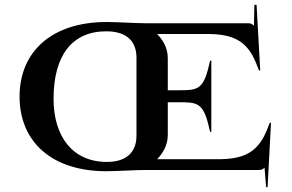

<svg xmlns="http://www.w3.org/2000/svg" viewBox="-20 -695 1195 785"><path d="M60 -300C60 -117 190 5 414 5C459.1 5 533 0 573 0H1034C1050 0 1053.6 -2 1060.6 -9H1061.6L1068 70H1074L1088 -193H1083L1071 -163C1033.1 -68.2 972.1 -44 870 -44H623.5V-45C640.5 -63 666 -96.5 666 -142V-277H713C785.2 -277 810.5 -274.6 833 -181L839 -156H844V-447H839L833 -422C810.5 -328.4 785.2 -326 713 -326H666V-458C666 -503.5 641 -536.9 623.6 -554.6L623.5 -556H826C928.1 -556 989.1 -531.8 1027 -437L1039 -407H1044L1029 -675H1020L1018.3 -591.1H1016.3C1009.3 -598.1 1006 -600 990 -600H573C533 -600 461.1 -605 416 -605C190.6 -605 60 -483 60 -300ZM199 -291C199 -468.4 274.9 -567 414.2 -567C494.7 -567 538 -529.2 538 -459V-141C538 -70.8 495.3 -33 417 -33C276.4 -33 199 -137.4 199 -291Z"/></svg>

Font: Prida01
Style: Black
Weight: 900
Designer: gluk
Foundry: gluk
Version: Version 00.072